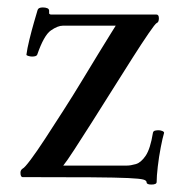

<svg xmlns="http://www.w3.org/2000/svg" viewBox="-20 -476 494 516"><path d="M421 -119Q417 -106 412 -80Q407 -54 404 -28Q401 -2 401 13Q401 20 387 20Q374 20 374 14Q374 9 365 6.5Q356 4 324.5 2.5Q293 1 225.5 0.5Q158 0 41 0Q35 0 35 -12Q35 -19 41 -23Q46 -25 62.5 -47Q79 -69 101.5 -103.5Q124 -138 150 -178.5Q176 -219 200.5 -259.5Q225 -300 245.5 -333.5Q266 -367 278.5 -387Q291 -407 291 -407H149Q135 -407 116.5 -394Q98 -381 80 -329Q78 -324 66 -324Q62 -324 56.5 -325.5Q51 -327 51 -329Q53 -345 59 -369.5Q65 -394 71.5 -416.5Q78 -439 81 -449Q83 -456 95 -456Q102 -456 107 -454Q112 -452 112 -447Q112 -443 112 -440.5Q112 -438 116 -437H400Q407 -437 407 -427Q407 -416 401 -414Q397 -412 379.5 -386.5Q362 -361 336.5 -321Q311 -281 282.5 -235.5Q254 -190 227 -147.5Q200 -105 179.5 -73.5Q159 -42 150 -31H321Q331 -31 345 -35Q359 -39 371.5 -57.5Q384 -76 391 -119Q392 -124 397 -125Q402 -126 406 -126Q411 -126 416 -124Q421 -122 421 -119Z"/></svg>

Font: Sedan
Style: Regular
Weight: 400
Designer: Sebastian Salazar
Foundry: Sebastian Salazar
Version: Version 1.100; ttfautohint (v1.8.4.7-5d5b)